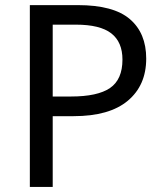

<svg xmlns="http://www.w3.org/2000/svg" viewBox="-20 -734 645 754"><path d="M269 -277.8H187V0H97.2V-713.9H286.1Q425.8 -713.9 490 -658.9Q554.2 -604 554.2 -503.9Q554.2 -398.9 481.9 -338.4Q409.7 -277.8 269 -277.8ZM187 -355H258.8Q363.3 -355 412.1 -388.4Q460.9 -421.9 460.9 -500Q460.9 -568.8 417 -603Q373 -637.2 277.8 -637.2H187Z"/></svg>

Font: NotoSansMyanmarRegular
Style: Regular
Weight: 400
Designer: Monotype Design team
Foundry: Monotype Imaging Inc.
Version: Version 1.05